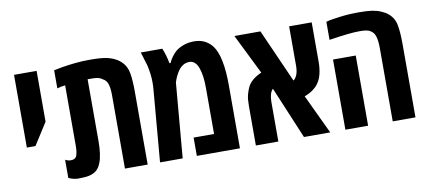

<svg xmlns="http://www.w3.org/2000/svg" viewBox="-62 -858 2419 1084"><g transform="rotate(-10 1147.5 -315.5)"><path d="M55.2 -212.9V-629.9H184.6V-338.4L104.5 -212.9Z M308.6 9.8Q297.9 9.8 283.2 6.1Q268.6 2.4 255.9 -3.4V-107.9Q271.5 -99.1 287.1 -99.1Q314.9 -99.1 322 -120.1Q329.1 -141.1 329.1 -177.7V-521.5Q317.9 -520.5 306.2 -518.1Q294.4 -515.6 282.7 -512.2V-616.2Q299.8 -620.1 332 -625.5Q364.3 -630.9 405.3 -635.3Q446.3 -639.6 489.3 -639.6Q525.9 -639.6 550.3 -637.7Q574.7 -635.7 592 -631.6Q609.4 -627.4 624 -621.1Q636.7 -615.7 647.5 -608.9Q658.2 -602.1 666.5 -593.8Q696.3 -566.4 703.4 -523.7Q710.4 -481 710.4 -420.4V0H580.1V-420.9Q580.1 -461.9 572.3 -485.1Q564.5 -508.3 544.4 -518.1Q533.2 -527.3 513.2 -531.2Q505.9 -532.2 492.4 -533Q479 -533.7 460 -533.2V-177.7Q460 -141.1 455.8 -109.6Q451.7 -78.1 442.4 -54.7Q428.7 -17.6 397.5 -3.4Q377.9 5.9 354 7.8Q330.1 9.8 308.6 9.8Z M781.2 0 815.9 -408.7Q816.9 -417 817.4 -429Q817.9 -440.9 817.9 -452.6Q817.9 -476.6 814.9 -500Q812 -523.4 807.1 -545.4Q806.2 -550.3 804.7 -555.2Q803.2 -560.1 801.8 -564.9Q800.3 -569.8 798.8 -574.2Q794.9 -588.4 790.5 -602.3Q786.1 -616.2 781.7 -629.9H905.3Q914.6 -606.9 920.7 -585.7Q926.8 -564.5 930.7 -542.5H937.5Q942.9 -557.1 956.3 -575.7Q969.7 -594.2 983.9 -606Q999.5 -618.7 1026.9 -629.2Q1054.2 -639.6 1087.4 -639.6Q1121.6 -639.6 1145.5 -628.2Q1169.4 -616.7 1184.6 -599.6Q1200.7 -582 1211.7 -555.7Q1222.7 -529.3 1228 -499Q1233.9 -470.7 1236.6 -434.8Q1239.3 -398.9 1239.3 -365.2V0H992.2V-105H1109.4V-364.7Q1109.4 -406.7 1105.5 -434.1Q1101.6 -461.4 1094.7 -481.4Q1089.4 -498.5 1081.3 -509Q1073.2 -519.5 1063.7 -524.7Q1054.2 -529.8 1043.5 -529.8Q1022 -529.8 1006.1 -519.8Q990.2 -509.8 979 -494.1Q968.3 -478.5 960.7 -462.4Q953.1 -446.3 947.8 -428.7L911.1 0Z M1330.6 0V-225.1Q1330.6 -247.1 1332 -262.5Q1333.5 -277.8 1337.2 -291.5Q1340.8 -305.2 1347.2 -321.8Q1357.4 -349.1 1380.1 -368.4Q1402.8 -387.7 1432.1 -399.9L1318.4 -629.9H1467.8L1603.5 -324.2Q1610.8 -329.6 1616.2 -337.6Q1621.6 -345.7 1625.5 -356.4Q1628.9 -366.7 1630.6 -378.7Q1632.3 -390.6 1632.3 -402.8V-629.9H1761.7V-404.3Q1761.7 -367.7 1754.4 -336.4Q1747.1 -305.2 1731.9 -284.2Q1722.7 -269 1700.9 -252.4Q1679.2 -235.8 1650.4 -225.6L1756.8 0H1606.4L1481 -298.8Q1475.6 -293.5 1471.4 -286.1Q1467.3 -278.8 1464.8 -270Q1459.5 -251 1459.5 -226.6V0Z M2115.2 0V-420.9Q2115.2 -460.4 2107.9 -485.8Q2100.6 -511.2 2080.6 -522.5Q2070.3 -529.3 2055.7 -531.5Q2041 -533.7 2020.5 -533.7Q1988.8 -533.7 1950 -529.5Q1911.1 -525.4 1843.8 -515.1V-618.7Q1857.9 -623 1878.9 -626.5Q1899.9 -629.9 1927.2 -633.3Q1959 -637.2 1983.6 -638.4Q2008.3 -639.6 2029.8 -639.6Q2080.6 -639.6 2108.9 -635.3Q2137.2 -630.9 2159.2 -621.1Q2170.4 -616.2 2179.7 -611.1Q2189 -606 2196.8 -599.1Q2230 -572.3 2237.8 -529.3Q2245.6 -486.3 2245.6 -420.4V0ZM1843.8 0V-402.3H1974.1V0Z"/></g></svg>

Font: Open Sans Condensed
Style: Regular
Weight: 400
Width: 3
Designer: Monotype Design Team
Foundry: Monotype Imaging Inc.
Version: Version 3.000